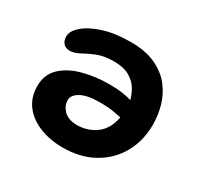

<svg xmlns="http://www.w3.org/2000/svg" viewBox="-119 -651 822 800"><g transform="rotate(30 292.0 -251.5)"><path d="M269 10Q208 10 158 -10Q108 -30 79 -68Q50 -106 50 -160Q50 -215 86 -249.5Q122 -284 181.5 -300Q241 -316 309 -316Q374 -316 415 -302Q409 -326 394.5 -350.5Q380 -375 351.5 -391.5Q323 -408 277 -408Q228 -408 195.5 -394.5Q163 -381 139 -367.5Q115 -354 93 -354Q72 -354 61.5 -367Q51 -380 51 -399Q51 -425 81.5 -451.5Q112 -478 167 -495.5Q222 -513 297 -513Q368 -513 416.5 -490.5Q465 -468 494 -431Q523 -394 535.5 -349.5Q548 -305 548 -260Q548 -184 514.5 -123Q481 -62 418 -26Q355 10 269 10ZM189 -172Q189 -145 210.5 -123Q232 -101 275 -101Q325 -101 364.5 -130Q404 -159 415 -219Q400 -222 375.5 -226.5Q351 -231 313 -231Q251 -231 220 -214Q189 -197 189 -172Z"/></g></svg>

Font: Shantell Sans Normal
Style: Regular
Weight: 600
Designer: Stephen Nixon, Anya Danilova, Shantell Martin
Foundry: Arrow Type
Version: Version 1.009;[a7da0bfa3]